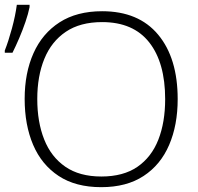

<svg xmlns="http://www.w3.org/2000/svg" viewBox="-20 -772 825 802"><path d="M722.2 -357.9Q722.2 -249.5 686.5 -166.5Q650.9 -83.5 579.8 -36.9Q508.8 9.8 402.8 9.8Q295.9 9.8 224.9 -37.1Q153.8 -84 118.4 -167Q83 -250 83 -358.9Q83 -467.3 119.9 -549.8Q156.7 -632.3 228.8 -678.7Q300.8 -725.1 406.7 -725.1Q559.1 -725.1 640.6 -627.2Q722.2 -529.3 722.2 -357.9ZM135.7 -358.4Q135.7 -262.2 164.6 -189.5Q193.4 -116.7 252.7 -75.7Q312 -34.7 403.3 -34.7Q495.1 -34.7 554 -75.2Q612.8 -115.7 641.4 -188.5Q669.9 -261.2 669.9 -357.9Q669.9 -510.3 603.3 -595Q536.6 -679.7 406.7 -679.7Q314.9 -679.7 254.9 -639.2Q194.8 -598.6 165.3 -526.4Q135.7 -454.1 135.7 -358.4ZM0 -551.8V-561Q15.1 -599.1 29.8 -653.1Q44.4 -707 50.3 -752H103.5V-742.2Q98.1 -714.8 86.4 -680.7Q74.7 -646.5 60.1 -612.3Q45.4 -578.1 32.2 -551.8Z"/></svg>

Font: Open Sans Light
Style: Regular
Weight: 300
Designer: Monotype Design Team
Foundry: Monotype Imaging Inc.
Version: Version 3.000; ttfautohint (v1.8.4)